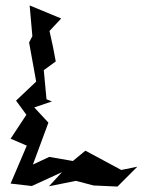

<svg xmlns="http://www.w3.org/2000/svg" viewBox="-20 -648 525 706"><path d="M205 -580 89 -628 99 -515 87 -492 113 -348 39 -278 77 -226 19 -138 89 -108 80 -116 19 27 97 36 208 -15 160 37 259 17 324 34 412 38 485 -35 426 -23 294 -94 248 -56 161 -71 101 -43 158 -197 106 -253 171 -275 151 -283 141 -390 185 -422 175 -475 162 -534Z"/></svg>

Font: Charger Distortion
Style: 2It
Weight: 400
Designer: Jasper
Foundry: Cannot Into Space Fonts
Version: Version 0.98